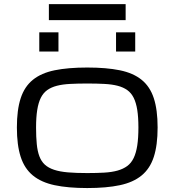

<svg xmlns="http://www.w3.org/2000/svg" viewBox="-20 -908 852 938"><path d="M218.8 -809.6H593.8V-887.7H218.8ZM62.5 -285.2Q62.5 -371.6 81.1 -428.2Q99.6 -484.9 140.6 -518.1Q181.6 -551.3 247.1 -564.7Q312.5 -578.1 406.2 -578.1Q500 -578.1 565.4 -564.7Q630.9 -551.3 671.9 -518.1Q712.9 -484.9 731.4 -428.2Q750 -371.6 750 -285.2Q750 -198.7 731.4 -141.6Q712.9 -84.5 671.9 -50.8Q630.9 -17.1 565.4 -3.2Q500 10.7 406.2 10.7Q312.5 10.7 247.1 -3.2Q181.6 -17.1 140.6 -50.8Q99.6 -84.5 81.1 -141.6Q62.5 -198.7 62.5 -285.2ZM156.2 -285.2Q156.2 -238.3 159.7 -203.6Q163.1 -168.9 172.6 -144Q182.1 -119.1 199.2 -103.5Q216.3 -87.9 244.1 -78.6Q272 -69.3 311.8 -65.9Q351.6 -62.5 406.2 -62.5Q453.1 -62.5 490 -64.7Q526.9 -66.9 554.4 -74.7Q582 -82.5 601.6 -96.9Q621.1 -111.3 633.1 -136.2Q645 -161.1 650.6 -197.5Q656.2 -233.9 656.2 -285.2Q656.2 -335.4 650.6 -370.8Q645 -406.2 633.1 -430.2Q621.1 -454.1 601.6 -468Q582 -481.9 554.4 -489Q526.9 -496.1 490 -498Q453.1 -500 406.2 -500Q359.4 -500 322.5 -498Q285.6 -496.1 258.1 -489Q230.5 -481.9 210.9 -468Q191.4 -454.1 179.4 -430.2Q167.5 -406.2 161.9 -370.8Q156.2 -335.4 156.2 -285.2ZM265.6 -750H171.9V-656.2H265.6ZM640.6 -750H546.9V-656.2H640.6Z"/></svg>

Font: Michroma
Style: Regular
Weight: 400
Version: Version 1.000